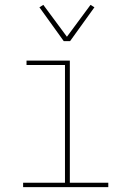

<svg xmlns="http://www.w3.org/2000/svg" viewBox="-20 -769 540 789"><path d="M75 0V-18H247V-502H89V-520H267V-18H425V0ZM242 -600 142 -739 158 -749 255 -618 352 -749 368 -739 268 -600Z"/></svg>

Font: Iosevka Thin
Style: Regular
Weight: 100
Monospace: yes
Designer: Belleve Invis
Foundry: Belleve Invis
Version: Version 32.5.0; ttfautohint (v1.8.4)